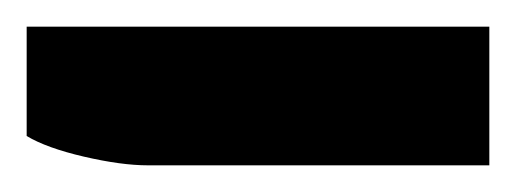

<svg xmlns="http://www.w3.org/2000/svg" viewBox="-64 -124 387 144"><path d="M-44 -22V-104H303V0H47Q27 0 -1 -6.5Q-29 -13 -44 -22Z"/></svg>

Font: Noto Sans Hanifi Rohingya SemiBold
Style: Regular
Weight: 600
Version: Version 2.101